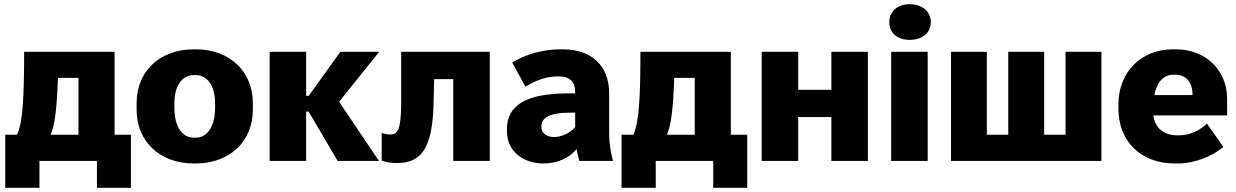

<svg xmlns="http://www.w3.org/2000/svg" viewBox="-20 -767 5889 915"><path d="M5 128H168V0H442V128H604V-125H526V-520H95C95 -309 89 -180 61 -125H5ZM221 -125C242 -168 252 -262 256 -396H354V-125Z M903 12H913C1074 12 1185 -93 1185 -244V-276C1185 -427 1074 -532 913 -532H903C742 -532 631 -427 631 -276V-244C631 -93 742 12 903 12ZM903 -111C847 -111 811 -166 811 -253V-275C811 -357 847 -409 903 -409H913C969 -409 1005 -357 1005 -275V-253C1005 -166 969 -111 913 -111Z M1265 0H1439V-235H1451L1589 0H1786L1596 -282L1787 -520H1602L1451 -310H1439V-520H1265Z M1873 10C1990 10 2040 -65 2046 -266L2049 -390H2140V0H2314V-520H1892V-275C1891 -143 1874 -126 1838 -126C1830 -126 1813 -128 1799 -134V-2C1823 7 1845 10 1873 10Z M2571 12C2635 12 2694 -14 2728 -57C2731 -36 2736 -16 2741 0H2901C2890 -45 2883 -84 2883 -130V-322C2883 -455 2798 -532 2662 -532H2651C2569 -532 2483 -508 2421 -469L2484 -354C2541 -389 2592 -403 2639 -403H2643C2696 -403 2721 -375 2721 -331V-322H2686C2489 -322 2396 -265 2396 -154V-141C2396 -49 2469 12 2571 12ZM2619 -114C2584 -114 2560 -134 2560 -161V-166C2560 -207 2605 -230 2693 -230H2721V-161C2693 -130 2655 -114 2619 -114Z M2942 128H3105V0H3379V128H3541V-125H3463V-520H3032C3032 -309 3026 -180 2998 -125H2942ZM3158 -125C3179 -168 3189 -262 3193 -396H3291V-125Z M3610 0H3784V-209H3942V0H4116V-520H3942V-339H3784V-520H3610Z M4315 -577C4376 -577 4416 -611 4416 -661C4416 -712 4375 -747 4315 -747C4257 -747 4218 -712 4218 -661C4218 -611 4256 -577 4315 -577ZM4227 0H4401V-520H4227Z M4512 0H5229V-520H5058V-125H4956V-520H4785V-125H4683V-520H4512Z M5578 12H5596C5672 12 5760 -23 5810 -67L5732 -178C5699 -147 5653 -122 5599 -122H5590C5527 -122 5484 -157 5477 -216V-217H5828V-296C5828 -432 5726 -532 5584 -532H5570C5418 -532 5310 -423 5310 -270V-250C5310 -93 5417 12 5578 12ZM5481 -314C5493 -376 5525 -411 5573 -411H5582C5630 -411 5662 -378 5663 -319V-314Z"/></svg>

Font: Fixel Text ExtraBold
Style: Regular
Weight: 800
Width: 4
Designer: AlfaBravo + MacPaw
Foundry: Kyrylo Tkachov, Marchela Mozhyna, Serhii Makarenko, Maria Weinstein, Zakhar Kryvoshyya
Version: Version 1.211